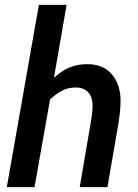

<svg xmlns="http://www.w3.org/2000/svg" viewBox="-20 -770 568 790"><path d="M140 -750H254L202 -450Q235 -480 267.5 -493Q300 -506 339 -506Q405 -506 440.5 -464Q476 -422 476 -356Q476 -315 467 -260L422 0H308L350 -246Q361 -305 361 -335Q361 -370 343 -390Q325 -410 291 -410Q261 -410 236.5 -397.5Q212 -385 186 -361L122 0H8Z"/></svg>

Font: Cabin SemiBold
Style: Italic
Weight: 600
Italic angle: -7°
Designer: Pablo Impallari
Foundry: Pablo Impallari. http://www.impallari.com Igino Marini. http://www.ikern.com
Version: Version 2.200